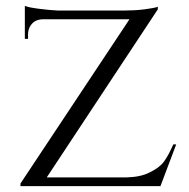

<svg xmlns="http://www.w3.org/2000/svg" viewBox="-20 -637 648 657"><path d="M76 -520C76 -529 78 -537 82 -545C82 -545 82 -545 82 -545C91 -562 105 -570 125 -571C125 -571 423 -571 423 -571C423 -571 50 -9 50 -9C50 -9 50 0 50 0C50 0 529 0 529 0C529 0 583 -143 583 -143C583 -143 573 -143 573 -143C573 -143 573 -143 573 -143C562 -118 552 -99 541 -84C530 -69 513 -57 492 -47C471 -36 445 -31 414 -30C414 -30 140 -30 140 -30C140 -30 520 -605 520 -605C520 -605 520 -614 520 -614C520 -614 520 -614 520 -614C513 -611 498 -608 474 -605C450 -602 428 -601 407 -601C407 -601 177 -601 177 -601C177 -601 177 -601 177 -601C157 -602 136 -604 113 -607C90 -610 74 -613 65 -617C65 -617 65 -504 65 -504C65 -504 76 -504 76 -504C76 -504 76 -520 76 -520C76 -520 76 -520 76 -520Z"/></svg>

Font: Cinzel Utterance
Style: Regular
Weight: 500
Designer: Natanael Gama
Foundry: ""
Version: ""